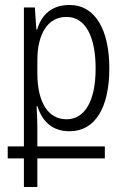

<svg xmlns="http://www.w3.org/2000/svg" viewBox="-20 -517 508 771"><path d="M76 234H130V119H401V71H130V-1C130 -23 129 -55 127 -91H130C151 -26 192 10 260 10C362 10 419 -85 419 -242C419 -397 363 -497 259 -497C189 -497 147 -459 129 -398H126L120 -487H76V71H11V119H76ZM247 -38C176 -38 130 -102 130 -223V-274C130 -382 172 -449 247 -449C324 -449 364 -369 364 -242C364 -107 318 -38 247 -38Z"/></svg>

Font: Noto Sans Armenian Condensed Light
Style: Regular
Weight: 300
Width: 3
Designer: Monotype Design Team
Foundry: Monotype Imaging Inc.
Version: Version 2.008